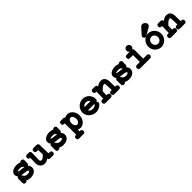

<svg xmlns="http://www.w3.org/2000/svg" viewBox="523 -2749 4983 4983"><g transform="rotate(-45 3014.0 -257.5)"><path d="M299.8 -280.8Q323.7 -278.3 349.1 -274.7Q374.5 -271 398.9 -265.6Q386.7 -284.7 375.2 -296.9Q363.8 -309.1 351.6 -316.2Q339.4 -323.2 325.2 -325.9Q311 -328.6 293.5 -328.6Q274.4 -328.6 256.3 -326.9Q238.3 -325.2 224.4 -322.5Q210.4 -319.8 201.9 -316.2Q193.4 -312.5 193.4 -308.6Q193.4 -302.2 202.1 -298.1Q210.9 -293.9 225.8 -290.8Q240.7 -287.6 260 -285.2Q279.3 -282.7 299.8 -280.8ZM289.1 -159.7Q264.2 -162.1 239 -165.5Q213.9 -168.9 189.9 -175.3Q201.2 -152.3 212.9 -134.3Q224.6 -116.2 239.3 -103.3Q253.9 -90.3 272.7 -83.5Q291.5 -76.7 316.9 -76.7Q336.4 -76.7 353.5 -79.1Q370.6 -81.5 383.1 -86.4Q395.5 -91.3 402.6 -98.4Q409.7 -105.5 409.7 -114.7Q409.7 -126.5 399.7 -134Q389.6 -141.6 372.8 -146.5Q356 -151.4 334.2 -154.3Q312.5 -157.2 289.1 -159.7ZM293.5 -450.7Q327.1 -450.7 355.2 -444.1Q383.3 -437.5 408.2 -424.3Q421.9 -450.7 463.4 -450.7Q493.2 -450.7 508.1 -435.1Q522.9 -419.4 522.9 -391.1V-388.2L520 -283.7Q516.6 -237.3 482.4 -228Q532.2 -187.5 532.2 -114.7Q532.2 -78.1 516.4 -48.6Q500.5 -19 471.9 2Q443.4 22.9 403.8 34.4Q364.3 45.9 316.9 45.9Q281.2 45.9 248.3 37.8Q215.3 29.8 187.5 12.7Q174.8 45.9 130.4 45.9Q69.3 45.9 69.3 -15.1V-158.7Q69.3 -177.2 79.8 -192.6Q90.3 -208 107.4 -215.3Q90.3 -231 80.8 -253.7Q71.3 -276.4 71.3 -308.6Q71.3 -339.8 87.9 -366Q104.5 -392.1 134.3 -410.9Q164.1 -429.7 204.6 -440.2Q245.1 -450.7 293.5 -450.7Z M672.9 -328.6Q611.8 -328.6 611.8 -389.6Q611.8 -450.7 672.9 -450.7H736.8Q797.9 -450.7 797.9 -389.2L791 -130.9Q792 -103.5 804.9 -90.1Q817.9 -76.7 841.3 -76.7Q885.7 -76.7 966.8 -162.6Q966.3 -185.5 965.8 -205.3Q965.3 -225.1 964.6 -244.4Q963.9 -263.7 963.4 -283.9Q962.9 -304.2 962.4 -328.6H913.6Q852.1 -328.6 852.1 -389.6Q852.1 -450.7 913.6 -450.7H1022.5Q1082.5 -450.7 1083.5 -390.1Q1084.5 -347.7 1085.4 -309.3Q1086.4 -271 1087.2 -233.4Q1087.9 -195.8 1088.9 -157.5Q1089.8 -119.1 1090.8 -76.7H1133.3Q1194.3 -76.7 1194.3 -15.1Q1194.3 45.9 1133.3 45.9L1030.8 45.4Q977.5 45.4 970.7 -2.4Q935.1 22.9 902.8 34.4Q870.6 45.9 841.3 45.9Q802.7 45.9 771.2 33.7Q739.7 21.5 717.3 -1.5Q694.8 -24.4 682.1 -57.1Q669.4 -89.8 668.9 -130.9L674.3 -328.6Z M1503.9 -280.8Q1527.8 -278.3 1553.2 -274.7Q1578.6 -271 1603 -265.6Q1590.8 -284.7 1579.3 -296.9Q1567.9 -309.1 1555.7 -316.2Q1543.5 -323.2 1529.3 -325.9Q1515.1 -328.6 1497.6 -328.6Q1478.5 -328.6 1460.4 -326.9Q1442.4 -325.2 1428.5 -322.5Q1414.6 -319.8 1406 -316.2Q1397.5 -312.5 1397.5 -308.6Q1397.5 -302.2 1406.2 -298.1Q1415 -293.9 1429.9 -290.8Q1444.8 -287.6 1464.1 -285.2Q1483.4 -282.7 1503.9 -280.8ZM1493.2 -159.7Q1468.3 -162.1 1443.1 -165.5Q1418 -168.9 1394 -175.3Q1405.3 -152.3 1417 -134.3Q1428.7 -116.2 1443.4 -103.3Q1458 -90.3 1476.8 -83.5Q1495.6 -76.7 1521 -76.7Q1540.5 -76.7 1557.6 -79.1Q1574.7 -81.5 1587.2 -86.4Q1599.6 -91.3 1606.7 -98.4Q1613.8 -105.5 1613.8 -114.7Q1613.8 -126.5 1603.8 -134Q1593.8 -141.6 1576.9 -146.5Q1560.1 -151.4 1538.3 -154.3Q1516.6 -157.2 1493.2 -159.7ZM1497.6 -450.7Q1531.2 -450.7 1559.3 -444.1Q1587.4 -437.5 1612.3 -424.3Q1626 -450.7 1667.5 -450.7Q1697.3 -450.7 1712.2 -435.1Q1727.1 -419.4 1727.1 -391.1V-388.2L1724.1 -283.7Q1720.7 -237.3 1686.5 -228Q1736.3 -187.5 1736.3 -114.7Q1736.3 -78.1 1720.5 -48.6Q1704.6 -19 1676 2Q1647.5 22.9 1607.9 34.4Q1568.4 45.9 1521 45.9Q1485.4 45.9 1452.4 37.8Q1419.4 29.8 1391.6 12.7Q1378.9 45.9 1334.5 45.9Q1273.4 45.9 1273.4 -15.1V-158.7Q1273.4 -177.2 1283.9 -192.6Q1294.4 -208 1311.5 -215.3Q1294.4 -231 1284.9 -253.7Q1275.4 -276.4 1275.4 -308.6Q1275.4 -339.8 1292 -366Q1308.6 -392.1 1338.4 -410.9Q1368.2 -429.7 1408.7 -440.2Q1449.2 -450.7 1497.6 -450.7Z M2064.5 90.3H2084.5Q2145.5 90.3 2145.5 151.4Q2145.5 212.4 2084.5 212.4H1925.8Q1864.3 212.4 1864.3 151.4Q1864.3 90.3 1925.8 90.3H1941.9Q1941.4 35.6 1940.9 -15.6Q1940.4 -66.9 1940.2 -117.9Q1939.9 -168.9 1939.5 -220.9Q1939 -272.9 1938.5 -328.6H1916.5Q1855.5 -328.6 1855.5 -389.6Q1855.5 -450.7 1916.5 -450.7H1999.5Q2039.1 -450.7 2053.2 -423.8Q2096.2 -450.7 2149.4 -450.7Q2192.4 -450.7 2230.5 -430.9Q2268.6 -411.1 2297.1 -377.4Q2325.7 -343.8 2342 -298.6Q2358.4 -253.4 2358.4 -202.6Q2358.4 -151.9 2342 -106.7Q2325.7 -61.5 2297.4 -27.6Q2269 6.3 2231 26.1Q2192.9 45.9 2149.4 45.9Q2103.5 45.9 2064 25.4ZM2149.4 -76.7Q2167.5 -76.7 2183.3 -86.7Q2199.2 -96.7 2210.9 -113.8Q2222.7 -130.9 2229.5 -153.8Q2236.3 -176.8 2236.3 -202.6Q2236.3 -228 2229.5 -250.7Q2222.7 -273.4 2210.9 -290.8Q2199.2 -308.1 2183.3 -318.4Q2167.5 -328.6 2149.4 -328.6Q2131.3 -328.6 2115.5 -318.6Q2099.6 -308.6 2087.9 -291.3Q2076.2 -273.9 2069.3 -251Q2062.5 -228 2062.5 -202.6Q2062.5 -176.8 2069.3 -153.8Q2076.2 -130.9 2087.9 -113.8Q2099.6 -96.7 2115.5 -86.7Q2131.3 -76.7 2149.4 -76.7Z M2837.9 -131.3Q2842.3 -136.7 2847.7 -141.1H2600.6Q2619.1 -110.4 2654.1 -93.5Q2689 -76.7 2731 -76.7Q2754.4 -76.7 2783.9 -90.8Q2813.5 -105 2838.4 -131.8ZM2958 -202.6Q2958 -149.4 2912.1 -142.1Q2925.8 -132.8 2935.8 -118.7Q2945.8 -104.5 2945.8 -90.8Q2945.8 -74.7 2933.6 -58.1Q2921.4 -41.5 2904.3 -26.6Q2887.2 -11.7 2868.2 0.5Q2849.1 12.7 2835.4 19.5Q2778.8 45.9 2731 45.9Q2674.3 45.9 2625 26.6Q2575.7 7.3 2539.1 -26.1Q2502.4 -59.6 2481.4 -105Q2460.4 -150.4 2460.4 -202.6Q2460.4 -236.3 2469.7 -267.8Q2479 -299.3 2495.6 -326.9Q2512.2 -354.5 2535.6 -377.2Q2559.1 -399.9 2587.4 -416.3Q2615.7 -432.6 2648.2 -441.7Q2680.7 -450.7 2715.3 -450.7Q2766.6 -450.7 2811 -431.6Q2855.5 -412.6 2887.9 -379.2Q2920.4 -345.7 2939.2 -300.5Q2958 -255.4 2958 -202.6ZM2620.6 -291.5Q2613.8 -284.7 2608.4 -278.1Q2603 -271.5 2598.6 -263.7H2821.3Q2805.7 -294.4 2778.1 -311.5Q2750.5 -328.6 2715.3 -328.6Q2658.7 -328.6 2620.6 -291Z M3082.5 -328.6Q3022 -328.6 3022 -389.6Q3022 -450.7 3082.5 -450.7H3165.5Q3195.3 -450.7 3211.4 -435.3Q3227.5 -419.9 3227.1 -389.6Q3267.1 -421.4 3303.5 -436Q3339.8 -450.7 3377.9 -450.7Q3447.8 -450.7 3487.3 -406.7Q3526.9 -362.8 3529.8 -279.8L3534.7 -76.7H3559.1Q3620.1 -76.7 3620.1 -15.1Q3620.1 45.9 3559.1 45.9H3382.3Q3321.3 45.9 3321.3 -15.1Q3321.3 -76.7 3382.3 -76.7H3413.1Q3411.6 -127 3409.9 -176.3Q3408.2 -225.6 3407.2 -275.9Q3405.3 -302.7 3398.9 -315.7Q3392.6 -328.6 3377.9 -328.6Q3361.8 -328.6 3343.8 -320.3Q3325.7 -312 3306.2 -297.1Q3286.6 -282.2 3265.9 -262Q3245.1 -241.7 3224.1 -217.8Q3223.6 -197.8 3223.4 -181.2Q3223.1 -164.6 3222.7 -148.4Q3222.2 -132.3 3221.9 -115Q3221.7 -97.7 3221.2 -76.7H3250.5Q3312 -76.7 3312 -15.1Q3312 45.9 3250.5 45.9H3063Q3002 45.9 3002 -15.1Q3002 -76.7 3063 -76.7H3099.1Q3100.1 -114.3 3100.3 -151.1Q3100.6 -188 3101.6 -226.1Q3100.6 -229 3100.6 -231.7Q3100.6 -234.4 3100.6 -237.3V-239.3Q3100.6 -247.1 3102.1 -254.4Q3102.1 -266.6 3102.3 -274.9Q3102.5 -283.2 3103 -290.8Q3103.5 -298.3 3103.8 -306.9Q3104 -315.4 3104 -328.6Z M3912.1 -280.8Q3936 -278.3 3961.4 -274.7Q3986.8 -271 4011.2 -265.6Q3999 -284.7 3987.5 -296.9Q3976.1 -309.1 3963.9 -316.2Q3951.7 -323.2 3937.5 -325.9Q3923.3 -328.6 3905.8 -328.6Q3886.7 -328.6 3868.7 -326.9Q3850.6 -325.2 3836.7 -322.5Q3822.8 -319.8 3814.2 -316.2Q3805.7 -312.5 3805.7 -308.6Q3805.7 -302.2 3814.5 -298.1Q3823.2 -293.9 3838.1 -290.8Q3853 -287.6 3872.3 -285.2Q3891.6 -282.7 3912.1 -280.8ZM3901.4 -159.7Q3876.5 -162.1 3851.3 -165.5Q3826.2 -168.9 3802.2 -175.3Q3813.5 -152.3 3825.2 -134.3Q3836.9 -116.2 3851.6 -103.3Q3866.2 -90.3 3885 -83.5Q3903.8 -76.7 3929.2 -76.7Q3948.7 -76.7 3965.8 -79.1Q3982.9 -81.5 3995.4 -86.4Q4007.8 -91.3 4014.9 -98.4Q4022 -105.5 4022 -114.7Q4022 -126.5 4012 -134Q4002 -141.6 3985.1 -146.5Q3968.3 -151.4 3946.5 -154.3Q3924.8 -157.2 3901.4 -159.7ZM3905.8 -450.7Q3939.5 -450.7 3967.5 -444.1Q3995.6 -437.5 4020.5 -424.3Q4034.2 -450.7 4075.7 -450.7Q4105.5 -450.7 4120.4 -435.1Q4135.3 -419.4 4135.3 -391.1V-388.2L4132.3 -283.7Q4128.9 -237.3 4094.7 -228Q4144.5 -187.5 4144.5 -114.7Q4144.5 -78.1 4128.7 -48.6Q4112.8 -19 4084.2 2Q4055.7 22.9 4016.1 34.4Q3976.6 45.9 3929.2 45.9Q3893.6 45.9 3860.6 37.8Q3827.6 29.8 3799.8 12.7Q3787.1 45.9 3742.7 45.9Q3681.6 45.9 3681.6 -15.1V-158.7Q3681.6 -177.2 3692.1 -192.6Q3702.6 -208 3719.7 -215.3Q3702.6 -231 3693.1 -253.7Q3683.6 -276.4 3683.6 -308.6Q3683.6 -339.8 3700.2 -366Q3716.8 -392.1 3746.6 -410.9Q3776.4 -429.7 3816.9 -440.2Q3857.4 -450.7 3905.8 -450.7Z M4696.3 -76.7Q4757.3 -76.7 4757.3 -15.1Q4757.3 45.9 4696.3 45.9H4334.5Q4273.4 45.9 4273.4 -15.1Q4273.4 -76.7 4334.5 -76.7H4444.3V-328.6H4334.5Q4273.4 -328.6 4273.4 -389.6Q4273.4 -450.7 4334.5 -450.7H4450.2Q4429.7 -461.9 4417.2 -482.7Q4404.8 -503.4 4404.8 -528.3Q4404.8 -564 4430.7 -590.8Q4456.5 -616.7 4493.7 -616.7Q4512.7 -616.7 4529.1 -609.4Q4545.4 -602.1 4557.1 -590.1Q4568.8 -578.1 4575.7 -562Q4582.5 -545.9 4582.5 -528.3Q4582.5 -501.5 4567.9 -480Q4553.2 -458.5 4530.3 -447.3Q4566.9 -437 4566.9 -389.6V-76.7Z M5111.3 -694.3Q5141.1 -727.1 5181.2 -727.1Q5200.2 -727.1 5219.2 -719.2Q5238.3 -711.4 5253.4 -697.8Q5268.6 -684.1 5278.1 -665.8Q5287.6 -647.5 5287.6 -626.5Q5287.6 -578.1 5239.7 -550.3L5045.4 -439Q5062.5 -444.3 5080.6 -447.5Q5098.6 -450.7 5117.2 -450.7Q5166 -450.7 5209.5 -430.9Q5252.9 -411.1 5285.6 -377.4Q5318.4 -343.8 5337.4 -298.6Q5356.4 -253.4 5356.4 -202.6Q5356.4 -151.4 5337.6 -106.2Q5318.8 -61 5286.1 -27.1Q5253.4 6.8 5210 26.4Q5166.5 45.9 5117.2 45.9Q5067.9 45.9 5024.4 26.4Q4981 6.8 4948.2 -26.9Q4915.5 -60.5 4896.7 -105.7Q4877.9 -150.9 4877.9 -202.6Q4877.9 -239.3 4887.9 -272.9Q4897.9 -306.6 4916 -335.4Q4934.1 -364.3 4959 -387.5Q4983.9 -410.6 5013.7 -425.8Q5011.2 -425.3 5005.9 -425.3Q4997.1 -425.3 4986.8 -429.9Q4976.6 -434.6 4967.8 -442.9Q4959 -451.2 4953.1 -462.6Q4947.3 -474.1 4947.3 -488.3Q4947.3 -512.7 4965.3 -530.8L4963.9 -529.8ZM5199.2 -292.5Q5164.6 -328.6 5117.2 -328.6Q5093.3 -328.6 5072 -318.6Q5050.8 -308.6 5034.9 -291.5Q5019 -274.4 5009.8 -251.5Q5000.5 -228.5 5000.5 -202.6Q5000.5 -176.8 5009.3 -154.1Q5018.1 -131.3 5033.9 -114Q5049.8 -96.7 5071 -86.7Q5092.3 -76.7 5117.2 -76.7Q5141.6 -76.7 5163.1 -86.7Q5184.6 -96.7 5200.4 -113.8Q5216.3 -130.9 5225.3 -153.8Q5234.4 -176.8 5234.4 -202.6Q5234.4 -253.9 5198.7 -292.5Z M5490.7 -328.6Q5430.2 -328.6 5430.2 -389.6Q5430.2 -450.7 5490.7 -450.7H5573.7Q5603.5 -450.7 5619.6 -435.3Q5635.7 -419.9 5635.3 -389.6Q5675.3 -421.4 5711.7 -436Q5748 -450.7 5786.1 -450.7Q5856 -450.7 5895.5 -406.7Q5935.1 -362.8 5938 -279.8L5942.9 -76.7H5967.3Q6028.3 -76.7 6028.3 -15.1Q6028.3 45.9 5967.3 45.9H5790.5Q5729.5 45.9 5729.5 -15.1Q5729.5 -76.7 5790.5 -76.7H5821.3Q5819.8 -127 5818.1 -176.3Q5816.4 -225.6 5815.4 -275.9Q5813.5 -302.7 5807.1 -315.7Q5800.8 -328.6 5786.1 -328.6Q5770 -328.6 5752 -320.3Q5733.9 -312 5714.4 -297.1Q5694.8 -282.2 5674.1 -262Q5653.3 -241.7 5632.3 -217.8Q5631.8 -197.8 5631.6 -181.2Q5631.3 -164.6 5630.9 -148.4Q5630.4 -132.3 5630.1 -115Q5629.9 -97.7 5629.4 -76.7H5658.7Q5720.2 -76.7 5720.2 -15.1Q5720.2 45.9 5658.7 45.9H5471.2Q5410.2 45.9 5410.2 -15.1Q5410.2 -76.7 5471.2 -76.7H5507.3Q5508.3 -114.3 5508.5 -151.1Q5508.8 -188 5509.8 -226.1Q5508.8 -229 5508.8 -231.7Q5508.8 -234.4 5508.8 -237.3V-239.3Q5508.8 -247.1 5510.3 -254.4Q5510.3 -266.6 5510.5 -274.9Q5510.7 -283.2 5511.2 -290.8Q5511.7 -298.3 5512 -306.9Q5512.2 -315.4 5512.2 -328.6Z"/></g></svg>

Font: Erica Type
Style: Bold
Weight: 700
Designer: Peter Wiegel
Foundry: Peter Wiegel
Version: Version 1.000 2010 initial release